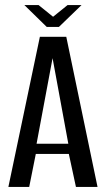

<svg xmlns="http://www.w3.org/2000/svg" viewBox="-20 -736 417 756"><path d="M13 0 137 -591H241L364 0H279L251 -130H121L95 0ZM124 -170H249L187 -507ZM164 -630 76 -716H132L189 -670L246 -716H301L212 -630Z"/></svg>

Font: Alumni Sans Medium
Style: Regular
Weight: 500
Designer: Robert E. Leuschke
Foundry: Robert E. Leuschke
Version: Version 1.018